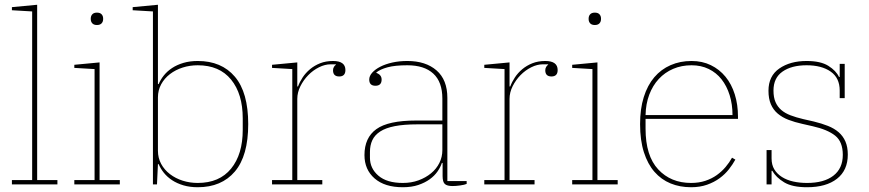

<svg xmlns="http://www.w3.org/2000/svg" viewBox="-20 -774 3649 806"><path d="M30 -18H115V-726L30 -731V-744L136 -754V-18H221V0H30Z M387 -669Q374 -669 367.5 -676Q361 -683 361 -694V-696Q361 -707 367.5 -714Q374 -721 387 -721Q400 -721 406.5 -714Q413 -707 413 -696V-694Q413 -683 406.5 -676Q400 -669 387 -669ZM292 -18H377V-484L292 -489V-502L398 -512V-18H483V0H292Z M810 12Q777 12 750 4Q723 -4 702.5 -17.5Q682 -31 668 -48.5Q654 -66 646 -85H643L639 0H622V-726L537 -731V-744L643 -754V-421H646Q654 -440 668 -457.5Q682 -475 702.5 -488.5Q723 -502 750 -510Q777 -518 810 -518Q910 -518 966 -452Q1022 -386 1022 -253Q1022 -120 966 -54Q910 12 810 12ZM810 -6Q901 -6 950 -66Q999 -126 999 -229V-277Q999 -380 950 -440Q901 -500 810 -500Q777 -500 747 -490.5Q717 -481 693.5 -463Q670 -445 656.5 -420Q643 -395 643 -365V-141Q643 -111 656.5 -86Q670 -61 693.5 -43Q717 -25 747 -15.5Q777 -6 810 -6Z M1122 -18H1207V-484L1122 -489V-502L1228 -512V-411H1231Q1238 -430 1250.5 -449Q1263 -468 1281.5 -483.5Q1300 -499 1324 -508.5Q1348 -518 1378 -518Q1430 -518 1430 -480Q1430 -453 1404 -453Q1378 -453 1378 -479Q1378 -487 1382 -493.5Q1386 -500 1390 -502V-504H1368Q1344 -504 1319 -491.5Q1294 -479 1274 -458.5Q1254 -438 1241 -412Q1228 -386 1228 -359V-18H1333V0H1122Z M1671 12Q1595 12 1552.5 -25Q1510 -62 1510 -123Q1510 -196 1560 -232Q1610 -268 1726 -268H1837V-360Q1837 -430 1799 -465Q1761 -500 1690 -500Q1638 -500 1607 -491.5Q1576 -483 1560 -470V-468Q1582 -460 1582 -440Q1582 -414 1556 -414Q1530 -414 1530 -440Q1530 -455 1542.5 -469Q1555 -483 1576.5 -494Q1598 -505 1627 -511.5Q1656 -518 1690 -518Q1767 -518 1812.5 -478.5Q1858 -439 1858 -363V-14H1939V-2Q1930 2 1911.5 4.5Q1893 7 1880 7Q1857 7 1847.5 -1.5Q1838 -10 1838 -35V-90H1835Q1829 -72 1816.5 -54Q1804 -36 1784 -21.5Q1764 -7 1736 2.5Q1708 12 1671 12ZM1671 -6Q1707 -6 1737 -17Q1767 -28 1789.5 -46.5Q1812 -65 1824.5 -90Q1837 -115 1837 -144V-252H1732Q1676 -252 1637.5 -244.5Q1599 -237 1576 -222Q1553 -207 1543 -185.5Q1533 -164 1533 -136V-112Q1533 -67 1568.5 -36.5Q1604 -6 1671 -6Z M2013 -18H2098V-484L2013 -489V-502L2119 -512V-411H2122Q2129 -430 2141.5 -449Q2154 -468 2172.5 -483.5Q2191 -499 2215 -508.5Q2239 -518 2269 -518Q2321 -518 2321 -480Q2321 -453 2295 -453Q2269 -453 2269 -479Q2269 -487 2273 -493.5Q2277 -500 2281 -502V-504H2259Q2235 -504 2210 -491.5Q2185 -479 2165 -458.5Q2145 -438 2132 -412Q2119 -386 2119 -359V-18H2224V0H2013Z M2477 -669Q2464 -669 2457.5 -676Q2451 -683 2451 -694V-696Q2451 -707 2457.5 -714Q2464 -721 2477 -721Q2490 -721 2496.5 -714Q2503 -707 2503 -696V-694Q2503 -683 2496.5 -676Q2490 -669 2477 -669ZM2382 -18H2467V-484L2382 -489V-502L2488 -512V-18H2573V0H2382Z M2881 12Q2834 12 2795 -4Q2756 -20 2727.5 -52.5Q2699 -85 2683 -135Q2667 -185 2667 -253Q2667 -317 2682.5 -366.5Q2698 -416 2726.5 -449.5Q2755 -483 2795 -500.5Q2835 -518 2883 -518Q2928 -518 2964 -500.5Q3000 -483 3025.5 -452Q3051 -421 3064.5 -378Q3078 -335 3078 -284V-275H2690V-234Q2690 -120 2743 -63Q2796 -6 2881 -6Q2914 -6 2941 -15Q2968 -24 2989 -39Q3010 -54 3026 -73Q3042 -92 3053 -112L3067 -104Q3056 -84 3040 -63.5Q3024 -43 3001 -26Q2978 -9 2948 1.5Q2918 12 2881 12ZM3055 -291Q3055 -336 3043 -374.5Q3031 -413 3009 -441Q2987 -469 2955 -484.5Q2923 -500 2883 -500Q2841 -500 2806 -485Q2771 -470 2745.5 -442.5Q2720 -415 2705.5 -376.5Q2691 -338 2690 -291Z M3368 12Q3306 12 3272 -8.5Q3238 -29 3222 -57H3219V0H3198V-144H3219V-109Q3219 -82 3230.5 -63Q3242 -44 3262.5 -31Q3283 -18 3310 -12Q3337 -6 3368 -6Q3439 -6 3478.5 -36.5Q3518 -67 3518 -124Q3518 -179 3486 -204.5Q3454 -230 3392 -244L3348 -254Q3316 -261 3290 -271Q3264 -281 3245 -297Q3226 -313 3216 -336.5Q3206 -360 3206 -393Q3206 -455 3251.5 -486.5Q3297 -518 3366 -518Q3425 -518 3457.5 -497.5Q3490 -477 3502 -451H3505V-506H3526V-362H3505V-394Q3505 -447 3467 -473.5Q3429 -500 3366 -500Q3303 -500 3265 -473.5Q3227 -447 3227 -394Q3227 -365 3235.5 -345.5Q3244 -326 3259.5 -312.5Q3275 -299 3298.5 -290Q3322 -281 3352 -274L3396 -264Q3429 -256 3455.5 -245.5Q3482 -235 3500.5 -219Q3519 -203 3529 -180Q3539 -157 3539 -125Q3539 -59 3493.5 -23.5Q3448 12 3368 12Z"/></svg>

Font: IBM Plex Serif Thin
Style: Regular
Weight: 100
Designer: Mike Abbink, Paul van der Laan, Pieter van Rosmalen
Foundry: Bold Monday
Version: Version 3.001